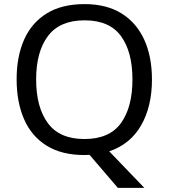

<svg xmlns="http://www.w3.org/2000/svg" viewBox="-20 -745 821 935"><path d="M720 -358Q720 -227 667.5 -135Q615 -43 512 -8L683 170H554L416 9Q410 9 403.5 9.5Q397 10 391 10Q280 10 206.5 -36Q133 -82 97 -165Q61 -248 61 -359Q61 -469 97 -551Q133 -633 206.5 -679Q280 -725 392 -725Q499 -725 572 -679.5Q645 -634 682.5 -551.5Q720 -469 720 -358ZM156 -358Q156 -223 213 -145.5Q270 -68 391 -68Q513 -68 569 -145.5Q625 -223 625 -358Q625 -493 569 -569.5Q513 -646 392 -646Q271 -646 213.5 -569.5Q156 -493 156 -358Z"/></svg>

Font: Noto Sans Avestan
Style: Regular
Weight: 400
Designer: Monotype Design Team
Foundry: Monotype Imaging Inc.
Version: Version 2.003; ttfautohint (v1.8.4.7-5d5b)